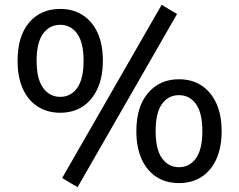

<svg xmlns="http://www.w3.org/2000/svg" viewBox="-20 -751 992 797"><path d="M302 26 238 -12 651 -731 715 -693ZM230 -283Q176 -283 136 -309Q96 -335 74.5 -383Q53 -431 53 -499Q53 -601 101 -657.5Q149 -714 230 -714Q283 -714 323 -688.5Q363 -663 385 -615Q407 -567 407 -499Q407 -432 385 -383.5Q363 -335 323.5 -309Q284 -283 230 -283ZM230 -349Q274 -349 300.5 -386Q327 -423 327 -499Q327 -574 300.5 -611Q274 -648 230 -648Q186 -648 159 -611.5Q132 -575 132 -499Q132 -423 159 -386Q186 -349 230 -349ZM723 9Q669 9 629.5 -16.5Q590 -42 568 -90.5Q546 -139 546 -207Q546 -308 594.5 -365Q643 -422 723 -422Q777 -422 816.5 -396Q856 -370 878 -322Q900 -274 900 -207Q900 -140 878.5 -91.5Q857 -43 817 -17Q777 9 723 9ZM723 -57Q767 -57 793.5 -94Q820 -131 820 -207Q820 -282 793.5 -319Q767 -356 723 -356Q679 -356 652.5 -319.5Q626 -283 626 -207Q626 -131 652.5 -94Q679 -57 723 -57Z"/></svg>

Font: Nunito Sans 12pt ExtraLight 9pt Medium
Style: Regular
Weight: 500
Version: Version 3.101;gftools[0.9.27]